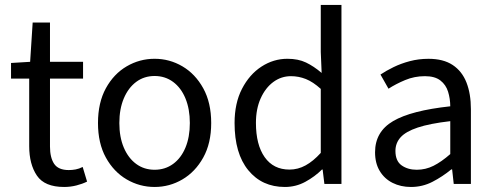

<svg xmlns="http://www.w3.org/2000/svg" viewBox="-20 -732 1965 764"><path d="M235.2 12Q157.5 12 126.9 -33.2Q96.2 -78.5 96.2 -150.5V-419.3H23.9V-481.4L99.9 -486L110 -642.3H178.9V-486H310.5V-419.3H178.9V-149Q178.9 -104.8 195.5 -80Q212.2 -55.3 253.7 -55.3Q267.1 -55.3 280.9 -57.8Q294.7 -60.4 309 -67.6L326.5 -9.4Q307.5 0 283.8 6Q260.1 12 235.2 12Z M595.2 12Q535.6 12 484.1 -18.1Q432.7 -48.1 401.3 -105Q369.9 -161.9 369.9 -242.4Q369.9 -323.5 401.3 -380.8Q432.7 -438 484.1 -468Q535.6 -498.1 595.2 -498.1Q654.7 -498.1 705.9 -468Q757 -438 788.7 -380.8Q820.4 -323.5 820.4 -242.4Q820.4 -161.9 788.7 -105Q757 -48.1 705.9 -18.1Q654.7 12 595.2 12ZM595.2 -56.5Q637 -56.5 668.8 -79.7Q700.6 -102.9 718 -144.8Q735.4 -186.7 735.4 -242.4Q735.4 -298.1 718 -340.3Q700.6 -382.6 668.8 -406.1Q637 -429.6 595.2 -429.6Q553.4 -429.6 521.9 -406.1Q490.4 -382.6 472.6 -340.3Q454.9 -298.1 454.9 -242.4Q454.9 -186.7 472.6 -144.8Q490.4 -102.9 521.9 -79.7Q553.4 -56.5 595.2 -56.5Z M1113.6 12Q1022.5 12 967.9 -54.7Q913.4 -121.4 913.4 -242.4Q913.4 -321.3 942.9 -378.5Q972.4 -435.7 1020.3 -466.9Q1068.3 -498.1 1123.7 -498.1Q1166.6 -498.1 1197.5 -483.3Q1228.4 -468.6 1259.9 -441.8L1256.4 -525.2V-712.4H1338.7V0H1270.8L1263.8 -57.4H1261.1Q1232.9 -29.2 1195.1 -8.6Q1157.3 12 1113.6 12ZM1131.8 -57.2Q1165.7 -57.2 1196 -73.9Q1226.4 -90.5 1256.4 -123.6V-378.3Q1225.6 -406.2 1196.9 -417.6Q1168.2 -428.9 1137.9 -428.9Q1099 -428.9 1067.5 -405.7Q1036.1 -382.5 1017.2 -340.5Q998.4 -298.5 998.4 -243.2Q998.4 -155.9 1033.2 -106.6Q1068.1 -57.2 1131.8 -57.2Z M1615.3 12Q1574.6 12 1542.2 -4.3Q1509.8 -20.5 1491.1 -51.5Q1472.4 -82.4 1472.4 -126.2Q1472.4 -208 1544.4 -250.2Q1616.4 -292.3 1771.7 -309Q1771.5 -339.5 1763 -367Q1754.5 -394.6 1732.5 -411.7Q1710.4 -428.9 1670.9 -428.9Q1629.1 -428.9 1592.1 -413.4Q1555 -397.9 1525.9 -379L1494 -435.4Q1516.3 -450.4 1546 -464.9Q1575.7 -479.4 1610.9 -488.7Q1646.1 -498 1685.1 -498Q1744.2 -498 1781.4 -473.3Q1818.6 -448.6 1836.2 -403.6Q1853.8 -358.6 1853.8 -297.7V0H1785.5L1779.1 -57.9H1775.8Q1740.7 -29.1 1700.8 -8.5Q1660.9 12 1615.3 12ZM1638.2 -56.5Q1673.6 -56.5 1705.1 -72.3Q1736.6 -88.1 1771.7 -118.9V-249.9Q1690 -240.4 1642.3 -224.5Q1594.6 -208.6 1574 -185.6Q1553.5 -162.7 1553.5 -131.5Q1553.5 -91.2 1578.3 -73.8Q1603.1 -56.5 1638.2 -56.5Z"/></svg>

Font: Source Sans 3 Variable
Style: Regular
Weight: 200
Designer: Paul D. Hunt
Foundry: Adobe Systems Incorporated
Version: Version 3.026